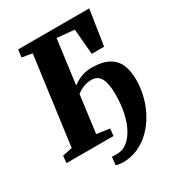

<svg xmlns="http://www.w3.org/2000/svg" viewBox="-212 -869 1064 1163"><g transform="rotate(-30 320.0 -288.0)"><path d="M331.5 -686.5 290.5 -378Q308 -391.5 329 -402.2Q350 -413 373.2 -419Q396.5 -425 420.5 -425Q496 -425 540.5 -401.2Q585 -377.5 604 -333.5Q623 -289.5 623 -228.5Q623 -169 608.2 -111.5Q593.5 -54 565.5 -3.8Q537.5 46.5 498.5 85Q459.5 123.5 410.2 145.5Q361 167.5 304.5 167.5Q295 167.5 279 165.2Q263 163 256 159.5L262 104Q269 104.5 279 104.8Q289 105 299 105Q336.5 105 367.5 81.5Q398.5 58 421.8 15.2Q445 -27.5 457.5 -85.5Q470 -143.5 470 -212.5Q470 -260 462 -293.2Q454 -326.5 435.8 -344Q417.5 -361.5 387.5 -361.5Q357 -361.5 331.8 -351.5Q306.5 -341.5 282.5 -323.5L248 -62.5L338.5 -49.5L333.5 0H4.5L9.5 -49.5L77.5 -63.5L160 -678.5L88.5 -690.5L95 -743H592.5L554.5 -497H468L452.5 -675Z"/></g></svg>

Font: Merriweather 24pt Black
Style: Italic
Weight: 900
Italic angle: -7.8°
Designer: Eben Sorkin
Foundry: Eben Sorkin
Version: Version 2.101